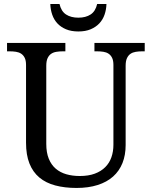

<svg xmlns="http://www.w3.org/2000/svg" viewBox="-20 -928 757 958"><path d="M361.8 9.8Q302.7 9.8 255.9 -2.7Q209 -15.1 176.5 -42.2Q144 -69.3 127 -112.1Q109.9 -154.8 109.9 -215.8V-604Q109.9 -626 103.3 -639.4Q96.7 -652.8 85.4 -660.2Q74.2 -667.5 59.3 -669.7Q44.4 -671.9 27.8 -671.9H15.1V-713.9H306.2V-671.9H293Q276.4 -671.9 261.2 -669.4Q246.1 -667 235.1 -659.4Q224.1 -651.9 217.5 -637.7Q210.9 -623.5 210.9 -600.1V-210Q210.9 -166.5 223.4 -136Q235.8 -105.5 258.1 -86.4Q280.3 -67.4 310.8 -58.6Q341.3 -49.8 377.9 -49.8Q421.4 -49.8 452.9 -61.5Q484.4 -73.2 505.1 -94Q525.9 -114.7 535.9 -143.3Q545.9 -171.9 545.9 -206.1V-604Q545.9 -626 539.3 -639.4Q532.7 -652.8 521.5 -660.2Q510.3 -667.5 495.4 -669.7Q480.5 -671.9 463.9 -671.9H451.2V-713.9H702.1V-671.9H689Q672.4 -671.9 657.2 -669.4Q642.1 -667 631.1 -659.4Q620.1 -651.9 613.5 -637.7Q606.9 -623.5 606.9 -600.1V-204.1Q606.9 -154.3 591.1 -114.5Q575.2 -74.7 544.2 -47.1Q513.2 -19.5 467.3 -4.9Q421.4 9.8 361.8 9.8ZM371.1 -771Q335.4 -771 309.3 -782Q283.2 -793 266.1 -811.5Q249 -830.1 240.5 -855Q231.9 -879.9 231 -908.2H276.9Q285.2 -871.6 309.6 -855.7Q334 -839.8 371.1 -839.8Q407.7 -839.8 432.1 -855.7Q456.5 -871.6 464.8 -908.2H511.2Q510.3 -879.9 501.7 -855Q493.2 -830.1 475.8 -811.5Q458.5 -793 432.6 -782Q406.7 -771 371.1 -771Z"/></svg>

Font: Noto Serif
Style: Regular
Weight: 400
Designer: Monotype Design team
Foundry: Monotype Imaging Inc.
Version: Version 1.02